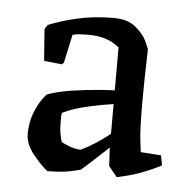

<svg xmlns="http://www.w3.org/2000/svg" viewBox="-36 -687 399 405"><g transform="rotate(5 164.0 -485.0)"><path d="M78 -318Q64 -329 47 -350Q30 -371 30 -393Q30 -419 40 -442.5Q50 -466 63 -479Q85 -487 115 -491.5Q145 -496 171 -498Q197 -500 205 -500V-591Q190 -603 174 -607.5Q158 -612 139 -612Q133 -612 122.5 -611.5Q112 -611 106 -609L93 -549L89 -545L51 -549L46 -616L52 -625Q75 -635 111 -643.5Q147 -652 190 -652Q219 -652 236 -638Q253 -624 260 -609Q267 -594 267 -591Q267 -591 266.5 -573Q266 -555 265.5 -530Q265 -505 265 -482Q265 -421 268 -398Q271 -375 271 -375L314 -372L318 -351Q299 -341 276.5 -332.5Q254 -324 225 -318L207 -340L205 -379L204 -378Q192 -367 177 -353Q162 -339 148 -327Q148 -327 129 -322.5Q110 -318 78 -318ZM144 -369Q159 -376 174.5 -386Q190 -396 205 -408V-471Q183 -468 151.5 -461Q120 -454 98 -443Q97 -438 97 -432.5Q97 -427 97 -422Q97 -408 99 -398Q101 -388 103 -382Q107 -379 120 -374Q133 -369 144 -369Z"/></g></svg>

Font: Labrada
Style: Regular
Weight: 400
Designer: Mercedes Jáuregui
Foundry: Omnibus-Type Team
Version: Version 1.000; ttfautohint (v1.8.4.7-5d5b)